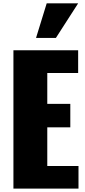

<svg xmlns="http://www.w3.org/2000/svg" viewBox="-20 -1104 499 1124"><path d="M190.9 -881.8 253.4 -1084.5H437.5L307.1 -881.8ZM58.6 0V-809.6H437.5V-676.8H256.8V-496.1H391.6V-358.4H256.8V-132.3H439.5V0Z"/></svg>

Font: Oswald
Style: Heavy
Weight: 800
Designer: Vernon Adams
Foundry: Vernon Adams
Version: 3.0; ttfautohint (v0.95) -l 8 -r 50 -G 200 -x 0 -w "G" -W -c